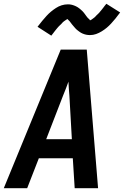

<svg xmlns="http://www.w3.org/2000/svg" viewBox="-26 -998 657 1018"><path d="M-6 0 296 -735H434L494 0H370L360 -159H180L118 0ZM355 -260 342 -490Q340 -509 339 -527.5Q338 -546 337 -565Q330 -546 323 -527.5Q316 -509 308 -490L219 -260ZM246 -809 173 -856Q186 -873 198 -887.5Q210 -902 221 -914Q232 -926 244 -936Q256 -946 270.5 -955.5Q285 -965 301 -970Q317 -975 334 -975Q339 -975 344.5 -974.5Q350 -974 355.5 -972.5Q361 -971 366.5 -969Q372 -967 377 -964.5Q382 -962 386 -959.5Q390 -957 394.5 -953.5Q399 -950 403.5 -946Q408 -942 412 -938Q416 -934 419 -930Q422 -926 425 -922Q428 -918 431.5 -913Q435 -908 439 -903.5Q443 -899 446.5 -896.5Q450 -894 451 -890Q455 -891 458.5 -893.5Q462 -896 467.5 -900Q473 -904 476 -906.5Q479 -909 481 -911.5Q483 -914 486 -917Q489 -920 493 -923.5Q497 -927 500 -930.5Q503 -934 506.5 -938.5Q510 -943 514 -947.5Q518 -952 521.5 -957Q525 -962 529 -967Q533 -972 538 -978L611 -932Q598 -914 586 -899.5Q574 -885 563 -873Q552 -861 540 -851Q528 -841 513.5 -832Q499 -823 483.5 -817.5Q468 -812 451 -812Q446 -812 441 -812.5Q436 -813 431 -814Q426 -815 421.5 -816.5Q417 -818 412 -820Q407 -822 403 -824.5Q399 -827 395.5 -829.5Q392 -832 388 -835Q384 -838 380 -841.5Q376 -845 373 -848.5Q370 -852 367 -855.5Q364 -859 361 -862.5Q358 -866 355.5 -869Q353 -872 349.5 -877Q346 -882 343 -885.5Q340 -889 336 -892.5Q332 -896 333 -897Q329 -896 325.5 -893.5Q322 -891 316.5 -887.5Q311 -884 308 -881Q305 -878 303 -875.5Q301 -873 298 -870Q295 -867 291 -863.5Q287 -860 284 -856.5Q281 -853 277.5 -849Q274 -845 270.5 -840.5Q267 -836 263 -831Q259 -826 255 -820.5Q251 -815 246 -809Z"/></svg>

Font: Iosevka Aile
Style: Bold Italic
Weight: 700
Italic angle: -9°
Designer: Belleve Invis
Foundry: Belleve Invis
Version: Version 28.0.1; ttfautohint (v1.8.4)